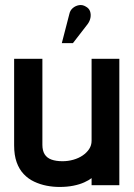

<svg xmlns="http://www.w3.org/2000/svg" viewBox="-20 -734 533 761"><path d="M327 -638Q336 -650 338.5 -663.5Q341 -677 337 -689Q333 -701 320 -708Q307 -716 293 -713.5Q279 -711 268.5 -702Q258 -693 255 -679L225 -563H269ZM343 -28V0H453V-501H343V-176Q343 -158 333.5 -143.5Q324 -129 308 -118Q292 -107 271 -101Q250 -95 228 -95Q202 -95 184 -101.5Q166 -108 157 -122.5Q148 -137 148 -160V-501H36V-158Q36 -119 46 -91Q56 -63 74 -44Q92 -25 115.5 -14Q139 -3 164.5 2Q190 7 216 7Q246 7 271 2Q296 -3 314.5 -11.5Q333 -20 343 -28Z"/></svg>

Font: Advent Pro Expanded
Style: Bold
Weight: 700
Width: 7
Designer: VivaRado, Andreas Kalpakidis
Foundry: VivaRado, Andreas Kalpakidis
Version: Version 3.000